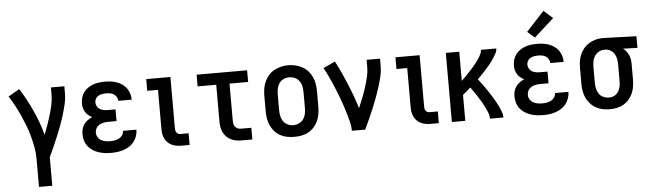

<svg xmlns="http://www.w3.org/2000/svg" viewBox="-56 -997 4861 1439"><g transform="rotate(-5 2375.0 -277.5)"><path d="M185 215V0Q185 -43 177 -85Q169 -127 158 -168.5Q147 -210 131.5 -250Q116 -290 98.5 -329Q81 -368 60.5 -406Q40 -444 17 -480L101 -528Q128 -487 151 -443.5Q174 -400 194.5 -355Q215 -310 232 -264Q249 -218 261 -170Q275 -206 288 -242.5Q301 -279 312 -316Q323 -353 331 -391Q339 -429 339 -468V-520H440V-468Q440 -427 430.5 -386.5Q421 -346 409 -306.5Q397 -267 382.5 -228Q368 -189 352 -151Q336 -113 319.5 -75Q303 -37 285 0V215Z M747 8Q723 8 699 5Q675 2 652 -5.5Q629 -13 608.5 -26.5Q588 -40 573 -59Q558 -78 551 -102Q544 -126 544 -150Q544 -170 549 -189.5Q554 -209 565.5 -225Q577 -241 593.5 -252.5Q610 -264 628 -272Q613 -279 599.5 -290Q586 -301 577 -315.5Q568 -330 564 -346.5Q560 -363 560 -380Q560 -403 566.5 -425Q573 -447 586.5 -465Q600 -483 619 -495.5Q638 -508 659 -515.5Q680 -523 702.5 -525.5Q725 -528 747 -528Q770 -528 792 -525Q814 -522 835 -514.5Q856 -507 875 -494Q894 -481 907 -463Q920 -445 927 -423Q934 -401 934 -379Q934 -378 934 -377.5Q934 -377 934 -376H833Q833 -376 833 -376.5Q833 -377 833 -377Q833 -392 825 -405.5Q817 -419 804.5 -427Q792 -435 777 -437.5Q762 -440 747 -440Q732 -440 717 -437.5Q702 -435 689 -427.5Q676 -420 668.5 -407Q661 -394 661 -379Q661 -363 669 -349Q677 -335 690 -327.5Q703 -320 718.5 -317Q734 -314 750 -314H807V-226H750Q738 -226 726 -225Q714 -224 702 -220.5Q690 -217 679.5 -211.5Q669 -206 661 -197Q653 -188 649 -176Q645 -164 645 -152Q645 -134 654.5 -118.5Q664 -103 679.5 -94.5Q695 -86 712.5 -83Q730 -80 747 -80Q765 -80 782 -83Q799 -86 814 -94Q829 -102 839 -117Q849 -132 849 -149Q849 -149 849 -149Q849 -149 849 -149H950Q950 -149 950 -149Q950 -149 950 -149Q950 -125 942 -101.5Q934 -78 919.5 -59Q905 -40 885 -27Q865 -14 842 -6Q819 2 795 5Q771 8 747 8Z M1275 0Q1257 0 1239 -3Q1221 -6 1204.5 -13.5Q1188 -21 1174.5 -34Q1161 -47 1152.5 -63Q1144 -79 1140.5 -97.5Q1137 -116 1137 -134V-432H1056V-520H1238V-134Q1238 -126 1239.5 -117.5Q1241 -109 1246 -102Q1251 -95 1259 -91.5Q1267 -88 1275 -88H1337V0Z M1729 0Q1709 0 1688 -3.5Q1667 -7 1648.5 -16Q1630 -25 1615 -40Q1600 -55 1591 -74Q1582 -93 1578.5 -113.5Q1575 -134 1575 -155V-432H1435V-520H1815V-432H1675V-155Q1675 -142 1677.5 -130Q1680 -118 1687 -108Q1694 -98 1705.5 -93Q1717 -88 1729 -88H1809V0Z M2125 8Q2098 8 2071 3Q2044 -2 2020 -15Q1996 -28 1977.5 -48.5Q1959 -69 1947.5 -94Q1936 -119 1931.5 -146Q1927 -173 1927 -200V-320Q1927 -347 1931.5 -374Q1936 -401 1947.5 -426Q1959 -451 1977.5 -471.5Q1996 -492 2020 -505Q2044 -518 2071 -524.5Q2098 -531 2125 -531Q2152 -531 2179 -524.5Q2206 -518 2230 -505Q2254 -492 2272.5 -471.5Q2291 -451 2302.5 -426Q2314 -401 2318.5 -374Q2323 -347 2323 -320V-200Q2323 -173 2318.5 -146Q2314 -119 2302.5 -94Q2291 -69 2272.5 -48.5Q2254 -28 2230 -15Q2206 -2 2179 3Q2152 8 2125 8ZM2125 -80Q2147 -80 2167.5 -89.5Q2188 -99 2200.5 -117Q2213 -135 2217.5 -156.5Q2222 -178 2222 -200V-320Q2222 -342 2217.5 -364Q2213 -386 2200 -404Q2187 -422 2166.5 -431Q2146 -440 2124 -440Q2102 -440 2081.5 -430.5Q2061 -421 2049 -403Q2037 -385 2032.5 -363.5Q2028 -342 2028 -320V-200Q2028 -178 2032.5 -156.5Q2037 -135 2049.5 -117Q2062 -99 2082.5 -89.5Q2103 -80 2125 -80Z M2558 0Q2558 -32 2550 -64Q2542 -96 2533 -127Q2524 -158 2514 -188.5Q2504 -219 2492.5 -249.5Q2481 -280 2469 -310Q2457 -340 2444 -369.5Q2431 -399 2417 -428.5Q2403 -458 2387 -486L2476 -528Q2499 -485 2519.5 -440Q2540 -395 2559 -349.5Q2578 -304 2595 -257.5Q2612 -211 2626 -164Q2642 -201 2656.5 -238Q2671 -275 2683 -312.5Q2695 -350 2704.5 -389Q2714 -428 2714 -468V-520H2815V-468Q2815 -427 2805.5 -386Q2796 -345 2783.5 -306Q2771 -267 2756.5 -228Q2742 -189 2726 -151Q2710 -113 2693 -75Q2676 -37 2658 0Z M3150 0Q3132 0 3114 -3Q3096 -6 3079.5 -13.5Q3063 -21 3049.5 -34Q3036 -47 3027.5 -63Q3019 -79 3015.5 -97.5Q3012 -116 3012 -134V-432H2931V-520H3113V-134Q3113 -126 3114.5 -117.5Q3116 -109 3121 -102Q3126 -95 3134 -91.5Q3142 -88 3150 -88H3212V0Z M3310 0V-520H3411V-301Q3421 -310 3431 -320Q3441 -330 3450.5 -340Q3460 -350 3469.5 -360Q3479 -370 3488.5 -380.5Q3498 -391 3507 -401.5Q3516 -412 3524.5 -423Q3533 -434 3541 -445Q3549 -456 3556 -468Q3563 -480 3568.5 -493Q3574 -506 3574 -520H3690Q3690 -503 3682 -487.5Q3674 -472 3665 -457.5Q3656 -443 3646 -429Q3636 -415 3625 -402Q3614 -389 3602.5 -376Q3591 -363 3579.5 -350.5Q3568 -338 3556 -326Q3544 -314 3532 -302Q3545 -285 3558 -267.5Q3571 -250 3583.5 -232Q3596 -214 3608 -196Q3620 -178 3631.5 -159.5Q3643 -141 3653.5 -122Q3664 -103 3673.5 -83Q3683 -63 3690.5 -42.5Q3698 -22 3698 0H3597Q3597 -23 3588.5 -45Q3580 -67 3569.5 -88Q3559 -109 3547.5 -129Q3536 -149 3523 -168.5Q3510 -188 3497 -207.5Q3484 -227 3470 -246Q3456 -233 3441 -220Q3426 -207 3411 -195V0Z M3997 8Q3973 8 3949 5Q3925 2 3902 -5.5Q3879 -13 3858.5 -26.5Q3838 -40 3823 -59Q3808 -78 3801 -102Q3794 -126 3794 -150Q3794 -170 3799 -189.5Q3804 -209 3815.5 -225Q3827 -241 3843.5 -252.5Q3860 -264 3878 -272Q3863 -279 3849.5 -290Q3836 -301 3827 -315.5Q3818 -330 3814 -346.5Q3810 -363 3810 -380Q3810 -403 3816.5 -425Q3823 -447 3836.5 -465Q3850 -483 3869 -495.5Q3888 -508 3909 -515.5Q3930 -523 3952.5 -525.5Q3975 -528 3997 -528Q4020 -528 4042 -525Q4064 -522 4085 -514.5Q4106 -507 4125 -494Q4144 -481 4157 -463Q4170 -445 4177 -423Q4184 -401 4184 -379Q4184 -378 4184 -377.5Q4184 -377 4184 -376H4083Q4083 -376 4083 -376.5Q4083 -377 4083 -377Q4083 -392 4075 -405.5Q4067 -419 4054.5 -427Q4042 -435 4027 -437.5Q4012 -440 3997 -440Q3982 -440 3967 -437.5Q3952 -435 3939 -427.5Q3926 -420 3918.5 -407Q3911 -394 3911 -379Q3911 -363 3919 -349Q3927 -335 3940 -327.5Q3953 -320 3968.5 -317Q3984 -314 4000 -314H4057V-226H4000Q3988 -226 3976 -225Q3964 -224 3952 -220.5Q3940 -217 3929.5 -211.5Q3919 -206 3911 -197Q3903 -188 3899 -176Q3895 -164 3895 -152Q3895 -134 3904.5 -118.5Q3914 -103 3929.5 -94.5Q3945 -86 3962.5 -83Q3980 -80 3997 -80Q4015 -80 4032 -83Q4049 -86 4064 -94Q4079 -102 4089 -117Q4099 -132 4099 -149Q4099 -149 4099 -149Q4099 -149 4099 -149H4200Q4200 -149 4200 -149Q4200 -149 4200 -149Q4200 -125 4192 -101.5Q4184 -78 4169.5 -59Q4155 -40 4135 -27Q4115 -14 4092 -6Q4069 2 4045 5Q4021 8 3997 8ZM3985 -576 3931 -624 4066 -770 4134 -710Z M4499 8Q4472 8 4445 2.5Q4418 -3 4394.5 -16Q4371 -29 4352.5 -49.5Q4334 -70 4322.5 -94.5Q4311 -119 4306.5 -146Q4302 -173 4302 -200V-320Q4302 -346 4306 -372Q4310 -398 4320.5 -422Q4331 -446 4348 -466Q4365 -486 4387 -499.5Q4409 -513 4434.5 -520.5Q4460 -528 4486 -528Q4489 -528 4492.5 -528Q4496 -528 4500 -528L4744 -520V-432L4636 -436Q4649 -426 4659.5 -413Q4670 -400 4677 -385Q4684 -370 4687 -353.5Q4690 -337 4690 -320V-200Q4690 -173 4686 -146.5Q4682 -120 4671 -95.5Q4660 -71 4642.5 -50.5Q4625 -30 4602 -16.5Q4579 -3 4552.5 2.5Q4526 8 4499 8ZM4499 -80Q4513 -80 4527 -84Q4541 -88 4552 -97Q4563 -106 4570.5 -118Q4578 -130 4582 -144Q4586 -158 4587.5 -172Q4589 -186 4589 -200V-320Q4589 -340 4585.5 -360.5Q4582 -381 4572 -398.5Q4562 -416 4544.5 -427.5Q4527 -439 4507 -440H4500Q4498 -440 4496.5 -440Q4495 -440 4494 -440Q4472 -440 4453 -429Q4434 -418 4422.5 -400.5Q4411 -383 4407 -362Q4403 -341 4403 -320V-200Q4403 -178 4407.5 -156.5Q4412 -135 4424 -117Q4436 -99 4456.5 -89.5Q4477 -80 4499 -80Z"/></g></svg>

Font: Zed Sans Semibold
Style: Regular
Weight: 600
Designer: Belleve Invis
Foundry: Belleve Invis
Version: Version 1.0.0; ttfautohint (v1.8.4)